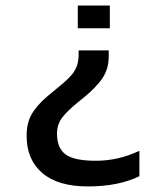

<svg xmlns="http://www.w3.org/2000/svg" viewBox="-20 -628 535 694"><path d="M261.2 -525.9V-607.9H377V-525.9ZM297.9 45.9Q189.9 45.9 133.1 -2.4Q76.2 -50.8 76.2 -137.2Q76.2 -164.6 82.5 -186.8Q88.9 -209 103 -228.5Q117.2 -248 132.3 -262.7Q147.5 -277.3 172.9 -297.9Q176.8 -300.8 188.7 -310.8Q200.7 -320.8 203.9 -323.5Q207 -326.2 216.6 -334.7Q226.1 -343.3 229 -346.7Q231.9 -350.1 239 -357.7Q246.1 -365.2 248.3 -369.9Q250.5 -374.5 254.6 -382.3Q258.8 -390.1 260.3 -396.7Q261.7 -403.3 262.9 -411.6Q264.2 -419.9 264.2 -429.2V-445.8H373V-423.8Q373 -397 364.7 -373.8Q356.4 -350.6 338.9 -330.1Q321.3 -309.6 307.6 -296.9Q293.9 -284.2 269.5 -264.6Q264.6 -260.7 262.2 -258.8Q223.6 -227.5 204.8 -202.9Q186 -178.2 186 -145Q186 -92.3 217.5 -69.6Q249 -46.9 326.2 -46.9Q408.2 -46.9 483.9 -83V8.8Q408.2 45.9 297.9 45.9Z"/></svg>

Font: Kanit
Style: Regular
Weight: 400
Designer: Katatrad Team
Foundry: CadsonDemak
Version: Version 1.000;PS 001.000;hotconv 1.0.88;makeotf.lib2.5.64775